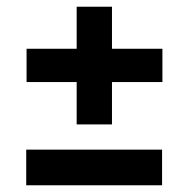

<svg xmlns="http://www.w3.org/2000/svg" viewBox="-20 -642 561 571"><path d="M208 -272V-622H313V-272ZM59 -398V-497H463V-398ZM58 -91V-197H462V-91Z"/></svg>

Font: Bricolage Grotesque 16pt SemiBold
Style: Regular
Weight: 600
Version: Version 1.001;gftools[0.9.33.dev8+g029e19f]